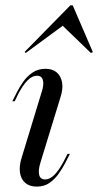

<svg xmlns="http://www.w3.org/2000/svg" viewBox="-20 -682 366 715"><path d="M130.6 -76.6Q121.8 -48.4 125.8 -31Q129.8 -13.7 148.4 -13.7Q165.3 -13.7 182.3 -30.6Q199.2 -47.6 216.1 -79L231.5 -108.9H240.3L222.6 -74.2Q213.7 -57.3 199.6 -36.7Q185.5 -16.1 165.3 -1.6Q145.2 12.9 116.9 12.9Q90.3 12.9 74.2 -0.8Q58.1 -14.5 54.4 -39.1Q50.8 -63.7 60.5 -94.4L134.7 -337.9Q144.4 -366.1 139.9 -383.1Q135.5 -400 117.7 -400Q100 -400 83.1 -383.1Q66.1 -366.1 49.2 -334.7L34.7 -304.8H25.8L43.5 -339.5Q52.4 -357.3 66.1 -377Q79.8 -396.8 100.4 -411.3Q121 -425.8 149.2 -425.8Q175.8 -425.8 191.5 -412.1Q207.3 -398.4 211.3 -374.2Q215.3 -350 204.8 -318.5ZM75.8 -484.7 71.8 -488.7 241.9 -662.1H250.8L325.8 -487.9L318.5 -484.7L203.2 -596L225 -594.4Z"/></svg>

Font: Playfair 144pt SemiCondensed
Style: Italic
Weight: 400
Width: 4
Italic angle: -15.6°
Designer: Claus Eggers Sørensen
Foundry: Claus Eggers Sørensen
Version: Version 2.203